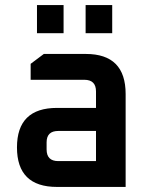

<svg xmlns="http://www.w3.org/2000/svg" viewBox="-20 -738 587 758"><path d="M205 0Q47 0 47 -156Q47 -312 205 -312H359V-377Q359 -423 313 -423H101V-486L153 -525H319Q476 -525 476 -367V0ZM164 -148Q164 -102 210 -102H359V-221H210Q164 -221 164 -176ZM126 -607V-718H231V-607ZM318 -607V-718H423V-607Z"/></svg>

Font: Oxanium ExtraLight SemiBold
Style: Regular
Weight: 600
Version: Version 2.000